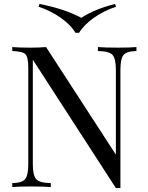

<svg xmlns="http://www.w3.org/2000/svg" viewBox="-20 -946 746 971"><path d="M589 -592V5H566L146 -644V-116Q146 -59 163 -40Q180 -21 237 -20V0Q201 -3 135 -3Q75 -3 42 0V-20Q92 -21 107.5 -40.5Q123 -60 123 -116V-602Q123 -657 109 -671.5Q95 -686 42 -688V-708Q75 -705 135 -705Q180 -705 213 -708L566 -164V-592Q566 -649 549.5 -668Q533 -687 475 -688V-708Q511 -705 577 -705Q637 -705 670 -708V-688Q620 -687 604.5 -667.5Q589 -648 589 -592ZM380 -780H362Q338 -820 288 -855.5Q238 -891 175 -912L180 -926Q307 -901 391 -856Q461 -901 562 -926L567 -912Q504 -891 454 -855.5Q404 -820 380 -780Z"/></svg>

Font: Playfair Display
Style: Regular
Weight: 400
Designer: Claus Eggers S?rensen
Foundry: Claus Eggers S?rensen
Version: Version 1.003